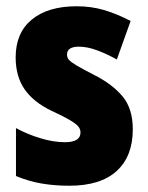

<svg xmlns="http://www.w3.org/2000/svg" viewBox="-20 -583 472 613"><path d="M404 -170Q404 -84 352.5 -37Q301 10 201 10Q155 10 113.5 3Q72 -4 31 -21V-174Q68 -154 109.5 -141.5Q151 -129 187 -129Q237 -129 237 -160Q237 -170 230.5 -178.5Q224 -187 204 -199Q184 -211 143 -230Q87 -257 58.5 -298Q30 -339 30 -400Q30 -478 81.5 -520.5Q133 -563 225 -563Q271 -563 312 -551Q353 -539 397 -516L353 -393Q323 -410 291 -422Q259 -434 232 -434Q194 -434 194 -409Q194 -399 200 -392Q206 -385 224.5 -374Q243 -363 282 -343Q339 -314 371.5 -275Q404 -236 404 -170Z"/></svg>

Font: Noto Sans Lao Looped Condensed Black
Style: Regular
Weight: 900
Width: 3
Designer: Mark Frömberg, Ben Mitchell
Foundry: The Fontpad Ltd
Version: Version 1.002; ttfautohint (v1.8.4.7-5d5b)